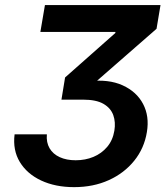

<svg xmlns="http://www.w3.org/2000/svg" viewBox="-20 -748 672 778"><path d="M280.3 10.3Q204.1 10.3 146.7 -16.6Q89.4 -43.5 60.3 -91.6Q31.2 -139.6 39.1 -203.6H169.9Q167 -170.9 180.9 -147.2Q194.8 -123.5 222.2 -111.1Q249.5 -98.6 286.6 -98.6Q325.7 -98.6 358.6 -112.3Q391.6 -126 414.3 -152.8Q437 -179.7 443.4 -218.3Q449.2 -252.9 439 -281.5Q428.7 -310.1 399.4 -327.1Q370.1 -344.2 316.9 -344.2H229L243.7 -434.1L447.3 -614.3L447.8 -618.7H143.6L162.1 -727.5H630.4L614.3 -631.3L340.3 -392.1L337.4 -418.5Q419.9 -428.2 476.8 -402.3Q533.7 -376.5 559.8 -326.7Q585.9 -276.9 575.2 -212.9Q564.5 -147 523.9 -96.7Q483.4 -46.4 420.9 -18.1Q358.4 10.3 280.3 10.3Z"/></svg>

Font: Inter 17pt SemiBold
Style: Italic
Weight: 600
Italic angle: -9.3988°
Version: Version 4.001;git-66647c0bb